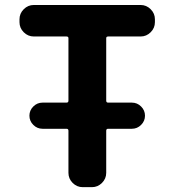

<svg xmlns="http://www.w3.org/2000/svg" viewBox="-20 -775 698 774"><path d="M151.4 -255.9Q129.9 -255.9 114.3 -271.5Q98.6 -287.1 98.6 -308.6Q98.6 -330.1 114.3 -345.7Q129.9 -361.3 151.4 -361.3H248Q255.9 -361.3 255.9 -369.1V-621.1Q255.9 -627.9 248 -627.9H116.2Q92.8 -627.9 75.7 -645Q58.6 -662.1 58.6 -685.5V-697.3Q58.6 -720.7 75.7 -737.8Q92.8 -754.9 116.2 -754.9H546.9Q570.3 -754.9 587.4 -737.8Q604.5 -720.7 604.5 -697.3V-685.5Q604.5 -662.1 587.4 -645Q570.3 -627.9 546.9 -627.9H416Q408.2 -627.9 408.2 -621.1V-369.1Q408.2 -361.3 416 -361.3H511.7Q533.2 -361.3 548.8 -345.7Q564.5 -330.1 564.5 -308.6Q564.5 -287.1 548.8 -271.5Q533.2 -255.9 511.7 -255.9H416Q408.2 -255.9 408.2 -248V-78.1Q408.2 -54.7 391.1 -37.6Q374 -20.5 350.6 -20.5H313.5Q290 -20.5 272.9 -37.6Q255.9 -54.7 255.9 -78.1V-248Q255.9 -255.9 248 -255.9Z"/></svg>

Font: Gen Jyuu Gothic Bold
Style: Bold
Weight: 700
Designer: [Source Han Sans]
Ryoko NISHIZUKA  (kana & ideographs); Paul D. Hunt (Latin, Greek & Cyrillic); Wenlong ZHANG  (bopomofo
Version: Version 1.002.20150607